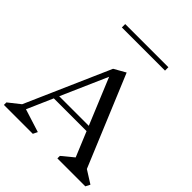

<svg xmlns="http://www.w3.org/2000/svg" viewBox="-276 -1229 1409 1409"><g transform="rotate(45 429.0 -524.5)"><path d="M842 0H552V-26L642 -100L562 -293H222L134 -92L314 -35L297 0H-3V-26L88 -98L376 -754L466 -805L760 -98L860 -35ZM397 -692 239 -332H546ZM207 -1049H655V-1014H207Z"/></g></svg>

Font: Inknut Antiqua Light
Style: Regular
Weight: 300
Designer: Claus Eggers Sørensen
Foundry: Claus Eggers Sørensen
Version: Version 1.003; ttfautohint (v1.8.2) -l 8 -r 50 -G 200 -x 14 